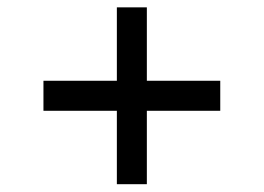

<svg xmlns="http://www.w3.org/2000/svg" viewBox="-20 -538 699 509"><path d="M289.8 -244.3H95.2V-323.9H289.8V-518.5H369.3V-323.9H563.9V-244.3H369.3V-49.7H289.8Z"/></svg>

Font: Interop
Style: Regular
Weight: 400
Designer: Rasmus Andersson, Google, Jang Haemin
Foundry: jhaemin
Version: Version 1.008